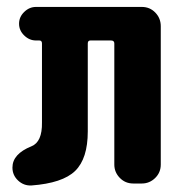

<svg xmlns="http://www.w3.org/2000/svg" viewBox="-20 -539 540 565"><path d="M397.5 -518.6Q420.9 -518.6 437 -502Q453.1 -485.4 453.1 -461.9V-54.7Q453.1 -31.2 436.5 -15.1Q419.9 1 397.5 1H372.1Q348.6 1 332.5 -15.6Q316.4 -32.2 316.4 -54.7V-411.1Q316.4 -419.9 306.6 -419.9H246.1Q238.3 -419.9 238.3 -411.1V-152.3Q238.3 -72.3 201.2 -36.1Q164.1 0 72.3 6.8Q49.8 7.8 33.2 -7.8Q16.6 -23.4 16.6 -45.9Q16.6 -85.9 72.3 -108.4Q104.5 -121.1 103.5 -178.7V-411.1Q103.5 -419.9 95.7 -419.9H85.9Q66.4 -419.9 51.3 -434.6Q36.1 -449.2 36.1 -469.2Q36.1 -489.3 51.3 -503.9Q66.4 -518.6 85.9 -518.6Z"/></svg>

Font: Rounded Mgen+ 1mn bold
Style: Bold
Weight: 700
Designer: [Source Han Sans]
Ryoko NISHIZUKA  (kana & ideographs); Paul D. Hunt (Latin, Greek & Cyrillic); Wenlong ZHANG  (bopomofo
Version: Version 1.059.20150602